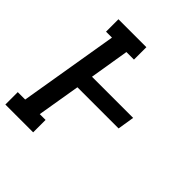

<svg xmlns="http://www.w3.org/2000/svg" viewBox="-206 -870 1006 1006"><g transform="rotate(45 296.5 -367.5)"><path d="M-7 0V-92H48L140 -643H96V-735H303V-643H247L211 -424H516L501 -331H196L156 -92H199V0Z"/></g></svg>

Font: Iosevka Curly Slab SmBdExObl
Style: Regular
Weight: 600
Width: 7
Italic angle: -9°
Monospace: yes
Designer: Belleve Invis
Foundry: Belleve Invis
Version: Version 11.1.0; ttfautohint (v1.8.3)